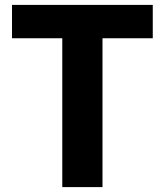

<svg xmlns="http://www.w3.org/2000/svg" viewBox="-20 -763 673 783"><path d="M234 0V-607H29V-743H603V-607H398V0Z"/></svg>

Font: Noto Sans KR Thin ExtraBold
Style: Regular
Weight: 800
Version: Version 2.004-H2;hotconv 1.0.118;makeotfexe 2.5.65603